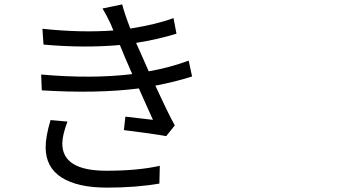

<svg xmlns="http://www.w3.org/2000/svg" viewBox="-20 -816 1540 877"><path d="M210.9 -267.6 288.1 -260.7Q264.6 -198.2 264.6 -160.2Q264.6 -36.1 465.8 -36.1Q609.4 -36.1 710 -58.6L708 22.5Q601.6 41 468.8 41Q334 41 261.2 -5.4Q188.5 -51.8 188.5 -143.6Q188.5 -192.4 210.9 -267.6ZM841.8 -539.1 857.4 -466.8Q786.1 -443.4 689.5 -424.8Q746.1 -301.8 778.3 -243.2L739.3 -194.3Q672.9 -206.1 545.9 -221.7L552.7 -283.2Q651.4 -271.5 678.7 -268.6Q668 -291 645 -343.3Q622.1 -395.5 614.3 -412.1Q422.9 -387.7 170.9 -403.3L168 -475.6Q399.4 -455.1 584 -477.5L548.8 -558.6Q544.9 -568.4 537.6 -586.4Q530.3 -604.5 527.3 -610.4Q365.2 -595.7 178.7 -612.3L173.8 -684.6Q347.7 -666 498 -676.8Q495.1 -682.6 491.2 -692.9Q487.3 -703.1 485.4 -707Q468.8 -743.2 448.2 -777.3L538.1 -795.9Q548.8 -753.9 575.2 -685.5Q693.4 -704.1 772.5 -733.4L786.1 -662.1Q700.2 -635.7 601.6 -620.1L620.1 -579.1Q623 -571.3 659.2 -490.2Q754.9 -506.8 841.8 -539.1Z"/></svg>

Font: Bpmf Zihi Sans Regular
Style: Regular
Weight: 400
Foundry: But Ko
Version: Version 1.320